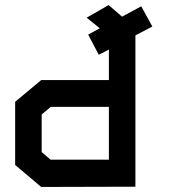

<svg xmlns="http://www.w3.org/2000/svg" viewBox="-20 -740 673 760"><path d="M516 -600V-1L143 0L40 -87V-337L143 -423H411V-544L371 -523L329 -603L375 -628L323 -670L410 -720L463 -674L539 -715L583 -635ZM411 -317H181L145 -287V-138L180 -108H411Z"/></svg>

Font: Turret Road ExtraBold
Style: Regular
Weight: 800
Designer: Noponies
Foundry: Noponies
Version: Version 1.001; ttfautohint (v1.8)